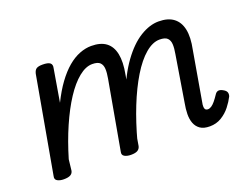

<svg xmlns="http://www.w3.org/2000/svg" viewBox="-88 -693 1140 884"><g transform="rotate(-20 482.0 -251.5)"><path d="M807 16Q777 16 760 4Q743 -8 735.5 -28Q728 -48 728.5 -73Q729 -98 734 -124L771 -351Q776 -378 775 -397.5Q774 -417 763 -428Q752 -439 725 -439Q691 -439 655 -408.5Q619 -378 585 -322Q551 -266 521.5 -192Q492 -118 469 -32H432Q454 -157 489 -249Q524 -341 567.5 -401Q611 -461 658 -490Q705 -519 749 -519Q795 -519 822 -498.5Q849 -478 857 -439Q865 -400 853 -342L812 -105Q808 -87 809 -77.5Q810 -68 814.5 -64.5Q819 -61 825 -61Q834 -61 843 -67Q852 -73 861.5 -84.5Q871 -96 883 -114Q889 -123 897.5 -125Q906 -127 918 -121Q934 -113 937.5 -103.5Q941 -94 937 -83Q926 -61 908 -38Q890 -15 864.5 0.5Q839 16 807 16ZM92 15Q73 15 60.5 8Q48 1 52 -15L136 -486Q140 -503 149.5 -509Q159 -515 179 -515Q206 -515 216 -507Q226 -499 222 -482L195 -322Q220 -373 247.5 -410.5Q275 -448 303.5 -472Q332 -496 361.5 -507.5Q391 -519 419 -519Q465 -519 491.5 -499Q518 -479 526 -439.5Q534 -400 523 -342L467 -11Q464 2 453.5 8.5Q443 15 421 15Q402 15 389.5 8Q377 1 381 -15L441 -351Q446 -378 445 -397.5Q444 -417 433 -428Q422 -439 395 -439Q363 -439 328.5 -411Q294 -383 261 -332.5Q228 -282 198 -213.5Q168 -145 144 -64L138 -11Q136 2 125 8.5Q114 15 92 15Z"/></g></svg>

Font: Playwrite DE VA
Style: Regular
Weight: 400
Designer: Veronika Burian, José Scaglione
Foundry: TypeTogether
Version: Version 1.002